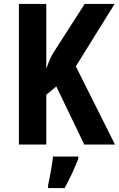

<svg xmlns="http://www.w3.org/2000/svg" viewBox="-20 -734 604 975"><path d="M564 0H408L266 -295L215 -253V0H76V-714H215V-385Q220 -400 227.5 -418.5Q235 -437 247 -460L410 -714H562L365 -397ZM378 71Q350 145 308 221H224V208Q228 190 233 163.5Q238 137 242.5 110Q247 83 249 61H378Z"/></svg>

Font: Noto Sans Malayalam Condensed
Style: Bold
Weight: 700
Width: 3
Designer: Jelle Bosma - Monotype Design Team
Foundry: Monotype Imaging Inc.
Version: Version 2.104; ttfautohint (v1.8.4.7-5d5b)